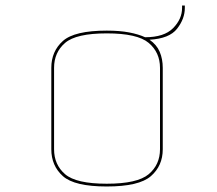

<svg xmlns="http://www.w3.org/2000/svg" viewBox="-20 -753 787 696"><path d="M570 -212Q570 -152 527 -114.5Q484 -77 367 -77Q250 -77 208 -114.5Q166 -152 166 -212V-507Q166 -567 208 -604.5Q250 -642 367 -642Q414 -642 448 -635.5Q482 -629 506 -618Q575 -618 607.5 -651Q640 -684 640 -724V-733H650V-724Q650 -685 622 -649Q594 -613 522 -609Q548 -591 559 -565Q570 -539 570 -507ZM367 -632Q256 -632 216 -597.5Q176 -563 176 -507V-212Q176 -156 216 -121.5Q256 -87 367 -87Q478 -87 519 -121.5Q560 -156 560 -212V-507Q560 -563 519 -597.5Q478 -632 367 -632Z"/></svg>

Font: Bungee Hairline
Style: Regular
Weight: 400
Designer: David Jonathan Ross
Foundry: David Jonathan Ross
Version: Version 1.001;PS 1.0;hotconv 1.0.72;makeotf.lib2.5.5900